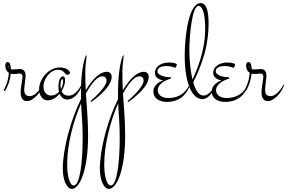

<svg xmlns="http://www.w3.org/2000/svg" viewBox="-20 -651 1853 1238"><path d="M109 -206C95 -206 81 -203 64 -203C58 -203 54 -204 50 -205C49 -233 43 -251 29 -251C19 -251 14 -241 14 -229C14 -207 22 -191 37 -182C34 -118 6 -78 5 -70C5 -66 7 -64 11 -64C22 -76 45 -125 49 -176C55 -175 61 -174 67 -174C88 -174 98 -177 105 -177C111 -177 125 -175 125 -157C125 -137 113 -85 113 -56C113 -33 119 1 154 1C196 1 246 -58 260 -106L257 -108C231 -60 199 -31 172 -31C142 -31 136 -51 136 -76C136 -87 145 -146 145 -162C145 -175 142 -206 109 -206ZM34 -218C30 -225 32 -226 34 -226C34 -226 35 -221 36 -214C35 -215 34 -216 34 -218Z M411 -169C419 -169 431 -172 431 -181C431 -190 415 -216 364 -216C295 -216 232 -142 232 -76C232 -37 253 -4 287 -4C317 -4 344 -22 364 -46C376 -18 398 -9 414 -9C457 -9 495 -56 511 -106L508 -108C487 -70 459 -34 423 -34C402 -34 385 -43 377 -63C391 -86 400 -112 400 -135C400 -153 391 -159 386 -159C377 -159 357 -148 357 -92C357 -79 358 -68 360 -59C348 -45 331 -35 308 -35C279 -35 260 -60 260 -94C260 -138 300 -201 355 -201C394 -201 400 -169 411 -169ZM370 -104C370 -125 377 -141 383 -141C386 -141 387 -136 387 -129C387 -115 383 -94 373 -76C371 -84 370 -93 370 -104Z M536 -295C531 -295 502 -215 502 -61V-12C435 124 385 311 385 435C385 519 414 567 443 567C492 567 548 451 548 222C548 123 540 46 534 -48C571 -116 609 -159 639 -159C664 -159 667 -139 667 -131C667 -85 563 1 563 1L568 7C568 7 700 -82 700 -154C700 -179 686 -188 668 -188C623 -188 576 -140 533 -69C531 -107 530 -147 530 -193C530 -239 543 -295 536 -295ZM513 242C513 388 496 545 456 545C423 545 413 461 413 410C413 277 454 127 503 15C506 100 513 127 513 242Z M775 -295C770 -295 741 -215 741 -61V-12C674 124 624 311 624 435C624 519 653 567 682 567C731 567 787 451 787 222C787 123 779 46 773 -48C810 -116 848 -159 878 -159C903 -159 906 -139 906 -131C906 -85 802 1 802 1L807 7C807 7 939 -82 939 -154C939 -179 925 -188 907 -188C862 -188 815 -140 772 -69C770 -107 769 -147 769 -193C769 -239 782 -295 775 -295ZM752 242C752 388 735 545 695 545C662 545 652 461 652 410C652 277 693 127 742 15C745 100 752 127 752 242Z M1114 -241C1099 -246 1084 -248 1070 -248C1021 -248 979 -223 979 -182C979 -138 1032 -133 1032 -133C1020 -128 969 -109 969 -60C969 -19 1005 6 1056 6C1139 6 1185 -42 1207 -106L1204 -108C1192 -87 1162 -19 1065 -19C1022 -19 997 -41 997 -70C997 -105 1038 -130 1072 -141C1078 -143 1083 -143 1083 -148C1083 -150 1081 -153 1074 -153C1054 -153 995 -162 995 -192C995 -213 1019 -225 1050 -225C1094 -225 1102 -214 1109 -214C1113 -214 1120 -228 1120 -233C1120 -237 1118 -240 1114 -241Z M1371 -108C1360 -89 1332 -35 1292 -35C1261 -35 1240 -71 1226 -121C1245 -157 1274 -219 1299 -306C1318 -375 1325 -444 1325 -497C1325 -588 1309 -631 1273 -631C1200 -631 1171 -433 1171 -292C1171 -121 1216 -12 1285 -12C1338 -12 1371 -97 1374 -106ZM1201 -326C1201 -426 1219 -613 1260 -613C1289 -613 1303 -552 1303 -463C1303 -322 1248 -196 1221 -138C1207 -198 1201 -271 1201 -326Z M1490 -241C1475 -246 1460 -248 1446 -248C1397 -248 1355 -223 1355 -182C1355 -138 1408 -133 1408 -133C1396 -128 1345 -109 1345 -60C1345 -19 1381 6 1432 6C1515 6 1561 -42 1583 -106L1580 -108C1568 -87 1538 -19 1441 -19C1398 -19 1373 -41 1373 -70C1373 -105 1414 -130 1448 -141C1454 -143 1459 -143 1459 -148C1459 -150 1457 -153 1450 -153C1430 -153 1371 -162 1371 -192C1371 -213 1395 -225 1426 -225C1470 -225 1478 -214 1485 -214C1489 -214 1496 -228 1496 -233C1496 -237 1494 -240 1490 -241Z M1662 -206C1648 -206 1634 -203 1617 -203C1611 -203 1607 -204 1603 -205C1602 -233 1596 -251 1582 -251C1572 -251 1567 -241 1567 -229C1567 -207 1575 -191 1590 -182C1587 -118 1559 -78 1558 -70C1558 -66 1560 -64 1564 -64C1575 -76 1598 -125 1602 -176C1608 -175 1614 -174 1620 -174C1641 -174 1651 -177 1658 -177C1664 -177 1678 -175 1678 -157C1678 -137 1666 -85 1666 -56C1666 -33 1672 1 1707 1C1749 1 1799 -58 1813 -106L1810 -108C1784 -60 1752 -31 1725 -31C1695 -31 1689 -51 1689 -76C1689 -87 1698 -146 1698 -162C1698 -175 1695 -206 1662 -206ZM1587 -218C1583 -225 1585 -226 1587 -226C1587 -226 1588 -221 1589 -214C1588 -215 1587 -216 1587 -218Z"/></svg>

Font: Stalemate
Style: Regular
Weight: 400
Designer: Astigmatic (AOETI)
Foundry: Astigmatic (AOETI)
Version: Version 001.000